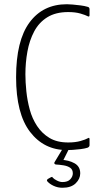

<svg xmlns="http://www.w3.org/2000/svg" viewBox="-20 -700 480 907"><path d="M403 -14Q403 -6 393 -2Q380 2 360.5 4.5Q341 7 323.5 8Q306 9 296 9Q188 9 122 -77Q56 -163 56 -335Q56 -508 119.5 -594Q183 -680 296 -680Q306 -680 323.5 -678.5Q341 -677 360.5 -674.5Q380 -672 393 -668Q399 -667 401 -663.5Q403 -660 403 -657V-629Q403 -619 395 -623Q384 -629 360 -636Q336 -643 302 -643Q243 -643 203.5 -618.5Q164 -594 141.5 -551.5Q119 -509 109.5 -456.5Q100 -404 100 -349Q100 -312 104.5 -268.5Q109 -225 120.5 -182.5Q132 -140 155 -105Q178 -70 213.5 -48.5Q249 -27 302 -27Q336 -27 360.5 -34Q385 -41 395 -47Q400 -50 401.5 -48Q403 -46 403 -41ZM359 119Q359 145 337.5 166Q316 187 275 187Q253 187 233.5 178Q214 169 203 156Q201 153 202 150.5Q203 148 205 146L221 137Q226 135 226.5 135.5Q227 136 229 139Q235 146 249 153Q263 160 275 160Q300 160 312 147Q324 134 324 119Q324 101 311.5 92.5Q299 84 280 81Q261 78 243 77Q239 76 237 72.5Q235 69 239 64L275 4Q277 0 280 -0.5Q283 -1 285 -1H301Q309 -1 305 5L274 67L268 55Q304 56 331.5 71Q359 86 359 119Z"/></svg>

Font: Glory Thin ExtraLight
Style: Regular
Weight: 250
Version: Version 1.011